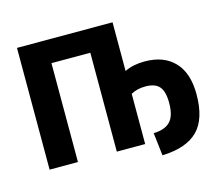

<svg xmlns="http://www.w3.org/2000/svg" viewBox="-113 -877 1277 1112"><g transform="rotate(-15 526.0 -320.5)"><path d="M649 -301V0H479V-593H246V0H76V-730H649V-438Q699 -463 769 -463Q884 -463 947.5 -396Q1011 -329 1011 -202Q1011 -54 942.5 15Q874 84 729 89L713 -48Q782 -50 813.5 -84Q845 -118 845 -194Q845 -263 819.5 -292.5Q794 -322 736 -322Q686 -322 649 -301Z"/></g></svg>

Font: M PLUS 1p ExtraBold
Style: Regular
Weight: 800
Version: Version 1.062